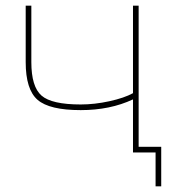

<svg xmlns="http://www.w3.org/2000/svg" viewBox="-20 -540 632 680"><path d="M451 -520H471V-20H551V120H531V0H471H461H451V-188Q370 -150 266 -150Q155 -150 113 -186.5Q71 -223 71 -320V-520H91V-320Q91 -233 127 -201.5Q163 -170 266 -170Q315 -170 367.5 -181.5Q420 -193 451 -210Z"/></svg>

Font: M PLUS 1p Thin
Style: Regular
Weight: 250
Version: Version 1.062